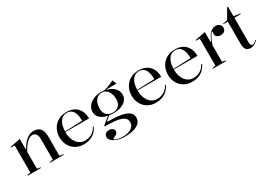

<svg xmlns="http://www.w3.org/2000/svg" viewBox="14 -1607 3869 2764"><g transform="rotate(-30 1948.5 -224.5)"><path d="M645.1 -10V0H416.8V-10L473.7 -20V-354.1Q473.7 -413.9 452.9 -443.9Q432 -473.9 391.7 -473.9Q365.3 -473.9 338.5 -457Q311.7 -440.2 287.4 -412.9Q263.1 -385.7 243.2 -354.9Q223.2 -324 210.5 -295.7V-20L267.4 -10V0H44.8V-10L100.5 -20V-469.7H39.1V-480.7L210.5 -515V-350.9L218.5 -344Q246.2 -396 279.8 -434.4Q313.4 -472.8 353.6 -493.9Q393.8 -515 440.4 -515Q479.6 -515 507 -502.7Q534.5 -490.4 551.3 -467.3Q568 -444.2 575.9 -411.9Q583.7 -379.5 583.7 -338.9V-20Z M984.2 -515Q1063.6 -515 1116.4 -483.2Q1169.3 -451.5 1195.9 -396.7Q1222.5 -341.9 1222.5 -271.7H827.5V-281.7L1120.3 -292.6Q1120.3 -358.9 1105.3 -405.7Q1090.4 -452.5 1060.4 -477.3Q1030.4 -502.2 983.7 -502.2Q937.2 -502.2 902.2 -475Q867.3 -447.7 848.3 -394Q829.2 -340.2 829.2 -260.2Q829.2 -213 842 -170.3Q854.8 -127.6 878.9 -94.4Q902.9 -61.2 938.1 -42.1Q973.2 -23 1017.9 -23Q1048.3 -23 1077.2 -30.9Q1106 -38.7 1131 -54.1Q1156.1 -69.5 1176.7 -92.2Q1197.4 -114.9 1212 -144.6L1222 -135Q1200.1 -90.9 1172 -61.8Q1144 -32.7 1111.2 -15.8Q1078.4 1 1043.1 8Q1007.7 15 971.8 15Q912.4 15 865.3 -5.8Q818.1 -26.6 785.3 -62.5Q752.5 -98.3 735 -145.3Q717.5 -192.2 717.5 -244.5Q717.5 -306.1 737.2 -355.7Q756.9 -405.3 792.5 -441.1Q828 -476.9 876.9 -495.9Q925.8 -515 984.2 -515Z M1533.8 215Q1484.8 215 1442.7 204.1Q1400.7 193.3 1369.6 175.2Q1338.6 157.2 1321 134.7Q1303.5 112.2 1303.5 88.9Q1303.5 66.6 1314.2 50.5Q1325 34.3 1343.7 25.4Q1362.5 16.6 1385 16.6Q1420.7 16.6 1443 32.6Q1465.3 48.6 1465.3 75.5Q1465.3 95.6 1456.5 108.2Q1447.7 120.9 1435 128.7Q1422.3 136.5 1409.1 141.4Q1395.9 146.3 1387.1 150.5Q1378.4 154.7 1378.4 160.1Q1378.4 169.8 1397.5 179.1Q1416.7 188.5 1448.2 194.5Q1479.8 200.4 1516.4 200.4Q1574.4 200.4 1617.7 183.9Q1660.9 167.4 1684.7 138Q1708.4 108.6 1708.4 69.8Q1708.4 34.5 1689.5 10Q1670.5 -14.6 1629.7 -29.8Q1589 -45 1522.4 -52Q1455.7 -58.9 1360.3 -58.9V-73.9L1487.9 -176.3L1498.6 -168L1426.1 -106.5L1430.4 -97.7Q1512 -97.7 1575.5 -92.1Q1639 -86.5 1685.1 -74.5Q1731.3 -62.5 1760.9 -44.4Q1790.5 -26.4 1804.7 -1.1Q1818.9 24.3 1818.9 56.3Q1818.9 109.7 1783.8 144.7Q1748.7 179.7 1684.9 197.4Q1621.1 215 1533.8 215ZM1561 -160.3Q1509.1 -160.3 1463.9 -170.9Q1418.8 -181.5 1384.8 -202.4Q1350.9 -223.2 1331.4 -254.3Q1312 -285.3 1312 -325.9Q1312 -367.2 1331 -401.8Q1350 -436.4 1383.8 -461.8Q1417.5 -487.1 1463.3 -501.1Q1509.1 -515 1563.2 -515Q1612 -515 1656.7 -501.5Q1701.3 -488 1736.8 -463.3Q1772.2 -438.6 1792.7 -403.8Q1813.2 -369 1813.2 -325.9Q1813.2 -292.2 1797.7 -262.1Q1782.2 -231.9 1750.9 -208.9Q1719.6 -185.9 1672 -173.1Q1624.5 -160.3 1561 -160.3ZM1563.2 -173.1Q1607 -173.1 1637.6 -190.7Q1668.3 -208.4 1684.7 -240.9Q1701 -273.5 1701 -317.2Q1701 -369 1685.1 -410.6Q1669.1 -452.2 1638.5 -477.2Q1607.8 -502.2 1563.2 -502.2Q1519.4 -502.2 1487.9 -477.2Q1456.5 -452.2 1440.3 -410.6Q1424.1 -369 1424.1 -317.2Q1424.1 -273.9 1440.5 -241.4Q1456.9 -208.8 1488.3 -190.9Q1519.8 -173.1 1563.2 -173.1ZM1645 -492.2 1588.2 -510.7Q1609.8 -511.3 1632.2 -516.3Q1654.6 -521.4 1676.7 -529.5Q1698.7 -537.6 1719 -546.6Q1739.2 -555.5 1756.6 -563.8Q1774 -572.2 1787.4 -577.9L1814.7 -508.2H1645Z M2183.2 -515Q2262.6 -515 2315.4 -483.2Q2368.3 -451.5 2394.9 -396.7Q2421.5 -341.9 2421.5 -271.7H2026.5V-281.7L2319.3 -292.6Q2319.3 -358.9 2304.3 -405.7Q2289.4 -452.5 2259.4 -477.3Q2229.4 -502.2 2182.7 -502.2Q2136.2 -502.2 2101.2 -475Q2066.3 -447.7 2047.3 -394Q2028.2 -340.2 2028.2 -260.2Q2028.2 -213 2041 -170.3Q2053.8 -127.6 2077.9 -94.4Q2101.9 -61.2 2137.1 -42.1Q2172.2 -23 2216.9 -23Q2247.3 -23 2276.2 -30.9Q2305 -38.7 2330 -54.1Q2355.1 -69.5 2375.7 -92.2Q2396.4 -114.9 2411 -144.6L2421 -135Q2399.1 -90.9 2371 -61.8Q2343 -32.7 2310.2 -15.8Q2277.4 1 2242.1 8Q2206.7 15 2170.8 15Q2111.4 15 2064.3 -5.8Q2017.1 -26.6 1984.3 -62.5Q1951.5 -98.3 1934 -145.3Q1916.5 -192.2 1916.5 -244.5Q1916.5 -306.1 1936.2 -355.7Q1955.9 -405.3 1991.5 -441.1Q2027 -476.9 2075.9 -495.9Q2124.8 -515 2183.2 -515Z M2786.2 -515Q2865.6 -515 2918.4 -483.2Q2971.3 -451.5 2997.9 -396.7Q3024.5 -341.9 3024.5 -271.7H2629.5V-281.7L2922.3 -292.6Q2922.3 -358.9 2907.3 -405.7Q2892.4 -452.5 2862.4 -477.3Q2832.4 -502.2 2785.7 -502.2Q2739.2 -502.2 2704.2 -475Q2669.3 -447.7 2650.3 -394Q2631.2 -340.2 2631.2 -260.2Q2631.2 -213 2644 -170.3Q2656.8 -127.6 2680.9 -94.4Q2704.9 -61.2 2740.1 -42.1Q2775.2 -23 2819.9 -23Q2850.3 -23 2879.2 -30.9Q2908 -38.7 2933 -54.1Q2958.1 -69.5 2978.7 -92.2Q2999.4 -114.9 3014 -144.6L3024 -135Q3002.1 -90.9 2974 -61.8Q2946 -32.7 2913.2 -15.8Q2880.4 1 2845.1 8Q2809.7 15 2773.8 15Q2714.4 15 2667.3 -5.8Q2620.1 -26.6 2587.3 -62.5Q2554.5 -98.3 2537 -145.3Q2519.5 -192.2 2519.5 -244.5Q2519.5 -306.1 2539.2 -355.7Q2558.9 -405.3 2594.5 -441.1Q2630 -476.9 2678.9 -495.9Q2727.8 -515 2786.2 -515Z M3121.8 0V-10L3177.5 -22.2V-469.7H3116.1V-480.7L3287.5 -515V-356.3L3295.5 -348.3Q3309.9 -382.2 3324.1 -409Q3338.2 -435.9 3352.4 -453.6Q3376.6 -485.7 3404.3 -500.3Q3432 -515 3465.2 -515Q3488 -515 3507.6 -506.1Q3527.3 -497.2 3539.7 -479.6Q3552.2 -461.9 3552.2 -435.4Q3552.2 -414.7 3541.8 -397.6Q3531.5 -380.5 3512.3 -370.5Q3493.1 -360.4 3465.9 -360.4Q3442.1 -360.4 3423.2 -368.7Q3404.3 -377 3393.6 -391.9Q3382.8 -406.8 3382.8 -425.2Q3382.8 -432.7 3384.2 -438.2Q3385.6 -443.8 3386.7 -449.1Q3387.7 -454.5 3387.7 -458.3Q3387.7 -465.3 3382.6 -465.3Q3372.7 -465.3 3359.4 -447.7Q3346.2 -430.2 3329.2 -396.3Q3318.1 -375.6 3307.1 -348Q3296.2 -320.4 3287.5 -290.5V-22.2L3343.1 -10V0Z M3748.3 15Q3694.6 15 3671.5 -16.7Q3648.5 -48.4 3648.5 -113.1V-480H3577.1V-490L3649 -500L3744.1 -664H3758.5V-506.5L3864.9 -490V-480H3758.5V-77.9Q3758.5 -43.2 3768.1 -28.1Q3777.8 -13 3795.2 -13Q3813.1 -13 3829.7 -25.5Q3846.2 -38 3862.9 -56.9L3867.5 -44.8Q3856.9 -34.1 3843.5 -23.5Q3830.2 -12.9 3814.8 -4Q3799.4 4.9 3782.6 10Q3765.8 15 3748.3 15Z"/></g></svg>

Font: Kalnia Thin
Style: Regular
Weight: 100
Version: Version 1.105